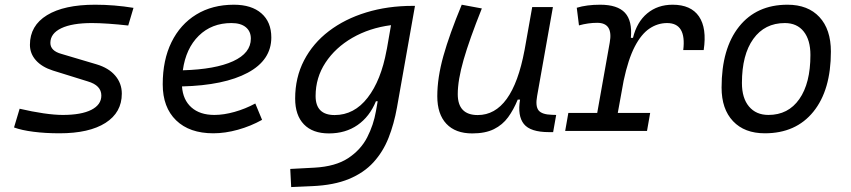

<svg xmlns="http://www.w3.org/2000/svg" viewBox="-20 -547 3556 802"><path d="M228.5 9.8Q169.4 9.8 119.9 3.4Q70.3 -2.9 38.6 -14.6L62 -92.8Q114.3 -80.6 161.4 -73.7Q208.5 -66.9 242.2 -66.9Q319.3 -66.9 361.3 -88.1Q403.3 -109.4 403.3 -147.9Q403.3 -190.4 346.7 -207L200.7 -252.4Q154.8 -267.1 129.9 -295.2Q105 -323.2 105 -359.9Q105 -439.9 176.3 -483.6Q247.6 -527.3 377.4 -527.3Q457.5 -527.3 537.6 -514.2L515.6 -440.4Q472.7 -445.3 432.9 -448Q393.1 -450.7 364.3 -450.7Q281.2 -450.7 235.8 -429Q190.4 -407.2 190.4 -367.7Q190.4 -334.5 236.8 -321.8L383.3 -278.3Q434.1 -263.2 461.4 -231Q488.8 -198.7 488.8 -155.8Q488.8 -77.1 420.7 -33.7Q352.5 9.8 228.5 9.8Z M875.5 -66.9Q914.6 -66.9 959.7 -79.6Q1004.9 -92.3 1046.4 -114.7L1074.7 -46.4Q1027.3 -20 973.9 -5.1Q920.4 9.8 871.1 9.8Q771.5 9.8 715.6 -44.4Q659.7 -98.6 659.7 -194.8Q659.7 -296.4 696.3 -370.8Q732.9 -445.3 799.8 -486.3Q866.7 -527.3 957 -527.3Q1030.8 -527.3 1072 -491.2Q1113.3 -455.1 1113.3 -390.6Q1113.3 -295.9 1014.9 -243.2Q916.5 -190.4 740.2 -186Q744.1 -129.9 779.5 -98.4Q814.9 -66.9 875.5 -66.9ZM743.7 -253.4Q879.4 -257.3 953.6 -291.3Q1027.8 -325.2 1027.8 -385.7Q1027.8 -416 1006.8 -433.3Q985.8 -450.7 946.8 -450.7Q864.3 -450.7 810.3 -397.7Q756.3 -344.7 743.7 -253.4Z M1196.3 234.4 1192.4 158.7 1293.9 153.3Q1381.3 148.4 1434.1 113.8Q1486.8 79.1 1513.7 26.9Q1540.5 -25.4 1550.3 -82.5L1557.6 -124H1550.3Q1523.9 -59.6 1473.6 -24.7Q1423.3 10.3 1354 10.3Q1286.1 10.3 1249.5 -27.6Q1212.9 -65.4 1212.9 -135.3Q1212.9 -223.1 1250 -294.7Q1287.1 -366.2 1353.8 -417Q1420.4 -467.8 1509.8 -495.1Q1599.1 -522.5 1704.1 -522.5H1713.4L1638.2 -98.1Q1626 -29.3 1603 28.8Q1580.1 86.9 1540 130.9Q1500 174.8 1437.5 200.7Q1375 226.6 1284.2 230.5ZM1613.3 -441.9Q1523.4 -430.2 1452.1 -389.2Q1380.9 -348.1 1339.6 -285.4Q1298.3 -222.7 1298.3 -146Q1298.3 -66.4 1377.9 -66.4Q1459.5 -66.4 1515.6 -138.9Q1571.8 -211.4 1594.7 -336.9L1596.2 -343.8Z M1952.6 10.3Q1882.3 10.3 1844.5 -30Q1806.6 -70.3 1806.6 -145Q1806.6 -222.2 1832 -313Q1857.4 -403.8 1908.7 -527.3L1992.7 -511.7Q1940.9 -382.3 1916.5 -297.4Q1892.1 -212.4 1892.1 -153.8Q1892.1 -66.4 1975.6 -66.4Q2120.1 -66.4 2170.9 -336.9V-336.4L2203.1 -517.6H2289.6L2223.6 -146Q2215.8 -103.5 2229.7 -85.9Q2243.7 -68.4 2286.6 -67.4L2303.2 -66.9L2290.5 4.9H2273.4Q2195.3 4.9 2168.2 -29.1Q2141.1 -63 2152.3 -130.9H2142.6Q2125.5 -88.9 2102.3 -57.1Q2079.1 -25.4 2043.2 -7.6Q2007.3 10.3 1952.6 10.3Z M2340.8 0 2354 -75.2H2474.6L2526.9 -369.1Q2542 -451.7 2474.6 -451.7Q2437 -451.7 2398.4 -440.9L2389.2 -514.6Q2430.7 -527.3 2486.8 -527.3Q2559.1 -527.3 2590.3 -493.9Q2621.6 -460.4 2615.2 -388.7H2624Q2640.1 -455.1 2683.6 -491.2Q2727.1 -527.3 2789.6 -527.3Q2866.2 -527.3 2899.7 -478.3Q2933.1 -429.2 2919.4 -337.9H2834Q2847.7 -450.7 2766.6 -450.7Q2727.1 -450.7 2692.9 -427.7Q2658.7 -404.8 2631.3 -352.1Q2604 -299.3 2585 -210L2560.5 -75.2H2695.8L2682.6 0Z M3174.8 9.8Q3089.8 9.8 3042 -40.8Q2994.1 -91.3 2994.1 -181.2Q2994.1 -344.2 3067.1 -435.8Q3140.1 -527.3 3269.5 -527.3Q3355 -527.3 3402.8 -475.8Q3450.7 -424.3 3450.7 -331.5Q3450.7 -170.9 3377.7 -80.6Q3304.7 9.8 3174.8 9.8ZM3189.9 -66.9Q3272.5 -66.9 3318.8 -133.1Q3365.2 -199.2 3365.2 -317.4Q3365.2 -379.9 3337.2 -415.3Q3309.1 -450.7 3258.3 -450.7Q3174.3 -450.7 3126.7 -384.5Q3079.1 -318.4 3079.1 -200.2Q3079.1 -137.2 3108.6 -102.1Q3138.2 -66.9 3189.9 -66.9Z"/></svg>

Font: Cascadia Code NF SemiLight
Style: Italic
Weight: 350
Italic angle: -10°
Monospace: yes
Designer: Aaron Bell
Foundry: Saja Typeworks
Version: Version 2404.023; ttfautohint (v1.8.4)